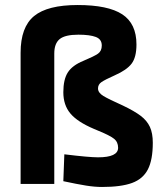

<svg xmlns="http://www.w3.org/2000/svg" viewBox="-20 -732 651 764"><path d="M232 -11 236 -118Q334 -106 370 -106Q450 -106 450 -144Q450 -167 433.5 -180Q417 -193 373 -211L354 -219Q288 -247 260 -280.5Q232 -314 232 -365Q232 -416 250 -444Q268 -472 312 -490Q355 -508 370 -518.5Q385 -529 385 -551Q385 -576 361 -585Q337 -594 292 -594Q239 -594 217.5 -576.5Q196 -559 196 -519V0H62V-522Q62 -624 115.5 -668Q169 -712 289 -712Q410 -712 466.5 -675Q523 -638 523 -555Q523 -504 503.5 -478.5Q484 -453 436 -432Q398 -415 384 -405.5Q370 -396 370 -380Q370 -363 391.5 -350Q413 -337 469 -312Q515 -290 540 -271Q565 -252 576.5 -227Q588 -202 588 -164Q588 -96 568.5 -58Q549 -20 505.5 -4Q462 12 386 12Q357 12 322.5 6.5Q288 1 232 -11Z"/></svg>

Font: Cairo
Style: Bold
Weight: 700
Designer: Mohamed Gaber
Foundry: Kief Type Foundry
Version: Version 2.100